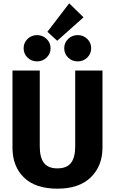

<svg xmlns="http://www.w3.org/2000/svg" viewBox="-20 -1117 691 1154"><path d="M396 -1097 482 -1013 324 -872 265 -926ZM203 -906Q236 -906 260 -883Q284 -860 284 -827Q284 -794 260 -771Q236 -748 203 -748Q169 -748 145.5 -771Q122 -794 122 -827Q122 -860 145.5 -883Q169 -906 203 -906ZM389.5 -883Q413 -906 447 -906Q481 -906 504.5 -883Q528 -860 528 -827Q528 -794 504.5 -771Q481 -748 447 -748Q413 -748 389.5 -771Q366 -794 366 -827Q366 -860 389.5 -883ZM596 -693V-230Q596 -120 526 -51.5Q456 17 325 17Q193 17 124 -50Q55 -117 55 -230V-693H219V-237Q219 -170 244.5 -137.5Q270 -105 325 -105Q381 -105 406.5 -137.5Q432 -170 432 -237V-693Z"/></svg>

Font: FiraGO
Style: Bold
Weight: 700
Designer: bBox Type
Foundry: bBox Type GmbH
Version: Version 1.001;PS 001.001;hotconv 1.0.88;makeotf.lib2.5.64775